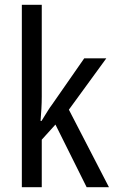

<svg xmlns="http://www.w3.org/2000/svg" viewBox="-20 -780 479 800"><path d="M154 -377Q154 -353 152.5 -326.5Q151 -300 149 -276H153Q159 -286 166.5 -298Q174 -310 181.5 -322Q189 -334 196 -343L331 -537H423L267 -323L434 0H341L211 -261L154 -198V0H71V-760H154Z"/></svg>

Font: Noto Sans Arabic Condensed
Style: Regular
Weight: 400
Width: 3
Designer: Monotype Design Team, Nadine Chahine, Nizar Qandah and Khaled Hosny
Foundry: Monotype Imaging Inc.
Version: Version 2.012